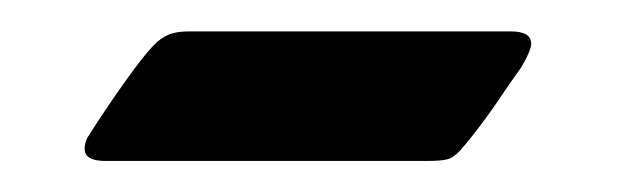

<svg xmlns="http://www.w3.org/2000/svg" viewBox="-20 -503 396 123"><path d="M101.6 -482.9H307.1Q320.3 -482.9 320.3 -475.1Q320.3 -470.7 314 -460L305.7 -448.2Q288.6 -422.4 274.9 -406.7Q270.5 -401.9 266.4 -400.9Q262.2 -399.9 253.9 -399.9H47.4Q34.2 -399.9 34.2 -407.7Q34.2 -411.1 36.1 -415Q46.9 -432.1 60.1 -450.7Q73.2 -469.2 80.6 -476.1Q85.9 -480.5 90.6 -481.7Q95.2 -482.9 101.6 -482.9Z"/></svg>

Font: David Libre
Style: Regular
Weight: 400
Version: Version 1.000